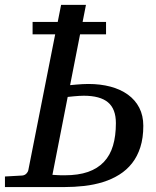

<svg xmlns="http://www.w3.org/2000/svg" viewBox="-47 -760 635 780"><path d="M423.8 -259.8Q423.8 -317.4 391.8 -344.2Q359.9 -371.1 293 -371.1Q284.7 -371.1 273.7 -370.4Q262.7 -369.6 252.4 -368.7Q240.2 -367.2 228 -366.2L166 -49.8Q173.3 -49.3 181.6 -48.8Q188.5 -48.3 197.3 -48.1Q206.1 -47.9 215.8 -47.9Q271 -47.9 310.3 -61.5Q349.6 -75.2 375 -102.1Q400.4 -128.9 412.1 -168.5Q423.8 -208 423.8 -259.8ZM85.4 -670.9H187.5L201.2 -740.2H302.2L288.6 -670.9H383.8V-620.6H278.3L237.8 -414.1Q251 -415 264.2 -416.5Q275.4 -417.5 288.1 -418.2Q300.8 -418.9 312 -418.9Q360.8 -418.9 401.9 -408Q442.9 -397 472.7 -375.5Q502.4 -354 518.8 -322.3Q535.2 -290.5 535.2 -249Q535.2 -199.7 523.2 -162.1Q511.2 -124.5 489.5 -96.9Q467.8 -69.3 437.7 -50.5Q407.7 -31.7 371.8 -20.5Q335.9 -9.3 295.4 -4.6Q254.9 0 211.9 0H-26.9V-43L43 -46.9Q53.7 -47.9 60.3 -54.9Q66.9 -62 67.9 -67.9L177.2 -620.6H85.4Z"/></svg>

Font: Charis SIL CyrE
Style: Italic
Weight: 400
Italic angle: -11°
Foundry: SIL International
Version: Version 5.000